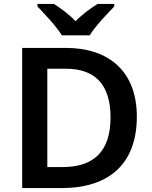

<svg xmlns="http://www.w3.org/2000/svg" viewBox="-20 -1051 776 978"><path d="M295 -871H437C464 -916 526 -981 562 -1018V-1031H477C442 -1009 400 -979 365 -943C331 -979 290 -1008 255 -1031H171V-1018C207 -980 268 -916 295 -871ZM677 -457C677 -686 536 -807 315 -807H93V-93H294C535 -93 677 -216 677 -457ZM543 -453C543 -285 463 -200 298 -200H221V-701H315C462 -701 543 -623 543 -453Z"/></svg>

Font: Noto Sans Kannada UI SemiBold
Style: Regular
Weight: 600
Designer: Jelle Bosma - Monotype Design Team
Foundry: Monotype Imaging Inc.
Version: Version 2.005